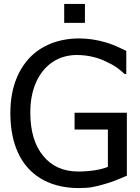

<svg xmlns="http://www.w3.org/2000/svg" viewBox="-20 -934 707 968"><path d="M408.2 -914.1H303.7V-818.8H408.2ZM377.9 14.2C403.8 14.2 425.8 12.7 444.8 9.3C463.9 5.9 486.3 0.5 512.2 -7.3C540 -15.1 576.2 -28.8 619.6 -48.3V-365.7H356V-280.8H523.9V-92.8C488.3 -77.6 430.7 -69.3 374 -69.3C300.3 -69.3 240.7 -95.7 199.2 -146.5C154.8 -198.7 132.8 -272.5 132.8 -367.2C132.8 -424.8 142.6 -475.6 162.1 -519.5C201.2 -606.9 274.9 -656.7 367.2 -656.7C423.3 -656.7 475.1 -643.6 516.6 -622.6C537.6 -612.8 554.7 -603.5 567.4 -594.7C580.1 -585.4 593.8 -574.2 608.4 -561H616.7V-677.7C601.1 -685.1 583.5 -693.4 564.5 -701.7C545.4 -710 528.3 -715.8 513.7 -720.2C468.8 -733.4 423.8 -740.2 378.9 -740.2C275.9 -740.2 186.5 -704.6 127.4 -640.6C65.4 -573.7 32.2 -480 32.2 -364.3C32.2 -241.7 64.9 -145.5 127 -80.6C187.5 -17.6 273.9 14.2 377.9 14.2Z"/></svg>

Font: SG Kara SemiBold
Style: Regular
Weight: 400
Designer: Damoon Khanjanzadeh
Version: Version 1.000